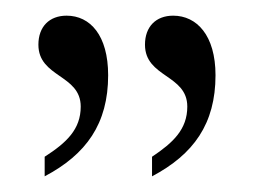

<svg xmlns="http://www.w3.org/2000/svg" viewBox="-20 -667 340 245"><path d="M37 -442C90 -470 118 -509 118 -571C118 -622 95 -647 65 -647C43 -647 29 -633 29 -610C29 -568 83 -572 83 -531C83 -502 65 -485 37 -467ZM174 -442C227 -470 255 -509 255 -571C255 -622 231 -647 201 -647C179 -647 165 -633 165 -610C165 -568 219 -572 219 -531C219 -502 201 -485 174 -467Z"/></svg>

Font: Noto Serif Hebrew SemiCondensed ExtraLight
Style: Regular
Weight: 200
Width: 4
Designer: Monotype Design Team
Foundry: Monotype Imaging Inc.
Version: Version 2.004